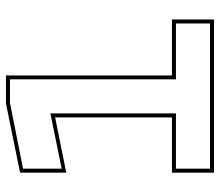

<svg xmlns="http://www.w3.org/2000/svg" viewBox="-67 -673 740 646"><g transform="rotate(-90 303.0 -350.0)"><path d="M45 0V-141.5H231V-534.5L45 -497V-652.5L278 -700H372V-141.5H560.5V0ZM58.5 -13.5H547V-128H359V-686.5H280L58.5 -642.5V-512.5L244.5 -550.5V-128H58.5Z"/></g></svg>

Font: Tourney Expanded Thin
Style: Regular
Weight: 100
Width: 7
Designer: Tyler Finck
Foundry: Etcetera Type Co
Version: Version 1.010; ttfautohint (v1.8.3)